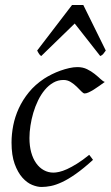

<svg xmlns="http://www.w3.org/2000/svg" viewBox="-20 -724 441 764"><path d="M397 -397.9Q386.7 -390.6 375.2 -382.3Q363.8 -374 353 -367.4Q342.3 -360.8 332.8 -356.4Q323.2 -352.1 316.9 -352.1Q311.5 -352.1 303.7 -360.4Q295.9 -368.7 285.4 -378.9Q274.9 -389.2 261.7 -397.5Q248.5 -405.8 232.9 -405.8Q210.4 -405.8 191.9 -395Q173.3 -384.3 158.2 -366.2Q143.1 -348.1 131.6 -324.5Q120.1 -300.8 112.5 -275.1Q105 -249.5 101.1 -223.6Q97.2 -197.8 97.2 -174.8Q97.2 -143.1 104.2 -117.7Q111.3 -92.3 124 -74.5Q136.7 -56.6 154.3 -46.9Q171.9 -37.1 192.9 -37.1Q201.7 -37.1 215.3 -40Q229 -43 246.8 -51Q264.6 -59.1 286.6 -72.8Q308.6 -86.4 335 -107.9Q338.9 -102.5 343.3 -97.2Q347.7 -91.8 350.1 -87.9Q312 -53.2 281.7 -32Q251.5 -10.7 226.8 0.7Q202.1 12.2 182.4 16.1Q162.6 20 145 20Q128.4 20 107.9 11.7Q87.4 3.4 69.1 -17.1Q50.8 -37.6 38.3 -71.8Q25.9 -106 25.9 -157.2Q25.9 -189.9 32.7 -224.9Q39.6 -259.8 54.9 -293.2Q70.3 -326.7 95 -356.9Q119.6 -387.2 155.8 -411.1Q169.4 -419.9 186 -428.2Q202.6 -436.5 220.5 -442.9Q238.3 -449.2 255.6 -453.1Q272.9 -457 288.1 -457Q309.6 -457 326.4 -448.7Q343.3 -440.4 356.4 -429.9Q369.6 -419.4 379.6 -409.9Q389.6 -400.4 397 -397.9ZM400.9 -522.9Q394 -513.2 390.4 -508.8Q386.7 -504.4 378.9 -501L277.3 -630.4L144 -501Q139.6 -503.9 136.2 -508.5Q132.8 -513.2 127.9 -522.9L266.6 -704.1H311.5Z"/></svg>

Font: Gentium Basic
Style: Italic
Weight: 400
Italic angle: -8°
Designer: J. Victor Gaultney and Annie Olsen
Foundry: SIL International
Version: Version 1.102; 2013; Maintenance release